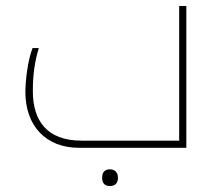

<svg xmlns="http://www.w3.org/2000/svg" viewBox="-20 -495 729 643"><path d="M245 0H604V-475H580V-24H253C136 -24 90 -92 90 -190C90 -245 96 -288 110 -334H89C73 -294 65 -224 65 -187C65 -74 133 0 245 0ZM348 128C367 128 375 117 375 100C375 84 366 72 348 72C332 72 322 81 322 100C322 119 331 128 348 128Z"/></svg>

Font: Noto Kufi Arabic Thin
Style: Regular
Weight: 100
Designer: Monotype Design Team, David Williams, Khaled Hosny
Foundry: Google LLC
Version: Version 2.109